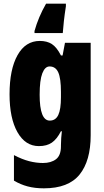

<svg xmlns="http://www.w3.org/2000/svg" viewBox="-20 -786 564 1046"><path d="M197 -563Q236 -563 262.5 -546Q289 -529 312 -484H321L334 -553H474V-49Q474 90 413.5 165Q353 240 219 240Q170 240 130.5 229.5Q91 219 56 198V59Q100 82 138.5 92Q177 102 214 102Q258 102 285 81.5Q312 61 312 11V5Q312 -12 313.5 -34Q315 -56 317 -71H312Q290 -28 262.5 -9Q235 10 192 10Q118 10 75 -66Q32 -142 32 -272Q32 -408 75.5 -485.5Q119 -563 197 -563ZM250 -424Q225 -424 210.5 -386.5Q196 -349 196 -270Q196 -129 251 -129Q283 -129 297.5 -159.5Q312 -190 312 -256V-285Q312 -359 297.5 -391.5Q283 -424 250 -424ZM339 -752Q332 -707 328 -671Q324 -635 322 -606H168V-617Q189 -693 231 -766H339Z"/></svg>

Font: Noto Sans Sinhala ExtraCondensed Black
Style: Regular
Weight: 900
Width: 2
Designer: Jelle Bosma - Monotype Design Team
Foundry: Monotype Imaging Inc.
Version: Version 2.006; ttfautohint (v1.8.4.7-5d5b)